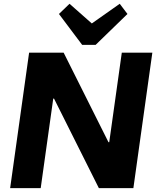

<svg xmlns="http://www.w3.org/2000/svg" viewBox="-20 -972 818 992"><path d="M767.1 -700 669.1 0H490.8L259.1 -462.6H255.1L190.3 0H32.4L130.4 -700H308.8L540.4 -237.4H544.4L609.3 -700ZM638.5 -899.8 474.2 -740.3H404.4L284.6 -899.8L339.2 -952.5L493.6 -816.2H405.2L598.6 -952.5Z"/></svg>

Font: Pathway Extreme 8pt Thin
Style: Italic
Weight: 100
Italic angle: -8°
Designer: Eduardo Rodriguez Tunni
Foundry: Eduardo Rodriguez Tunni
Version: Version 1.000